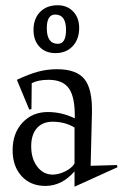

<svg xmlns="http://www.w3.org/2000/svg" viewBox="-20 -684 465 727"><path d="M27.8 -115.2Q27.8 -179.7 65.2 -219.7Q102.5 -259.8 161.1 -259.8Q214.4 -259.8 263.2 -235.8Q264.6 -314.5 241.7 -348.1Q218.8 -381.8 164.1 -381.8Q124.5 -381.8 100.1 -369.1L99.1 -271L90.8 -269L43.9 -381.8Q89.4 -403.3 124 -412.6Q158.7 -421.9 195.8 -421.9Q270 -421.9 300.3 -383.8Q330.6 -345.7 328.1 -253.9L323.2 -56.2L422.9 -59.1L424.8 -50.8L262.2 22.9V-35.2Q214.4 20 151.9 20Q95.7 20 61.8 -17.1Q27.8 -54.2 27.8 -115.2ZM98.1 -129.9Q98.1 -83 121.1 -53Q144 -22.9 179.2 -22.9Q202.6 -22.9 227.5 -35.4Q252.4 -47.9 262.2 -64.9V-201.2Q225.6 -223.1 179.2 -223.1Q141.1 -223.1 119.6 -198.7Q98.1 -174.3 98.1 -129.9ZM106.9 -570.8Q106.9 -613.3 131.8 -638.7Q156.7 -664.1 198.2 -664.1Q234.4 -664.1 257.1 -640.4Q279.8 -616.7 279.8 -578.1Q279.8 -535.2 255.1 -509Q230.5 -482.9 189.9 -482.9Q152.3 -482.9 129.6 -506.8Q106.9 -530.8 106.9 -570.8ZM157.2 -577.1Q157.2 -518.1 199.2 -518.1Q230 -518.1 230 -570.8Q230 -628.9 189 -628.9Q157.2 -628.9 157.2 -577.1Z"/></svg>

Font: Halibut Cnd
Style: Regular
Weight: 400
Width: 3
Designer: Matteo Maggi
Foundry: Collletttivo
Version: Version 3.080 | FøM Fix